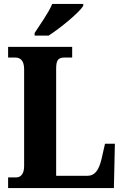

<svg xmlns="http://www.w3.org/2000/svg" viewBox="-20 -951 626 971"><path d="M155 -784V-771H226C285 -809 379 -886 401 -921V-931H244C226 -886 181 -825 155 -784ZM21 0H556L561 -224H511L494 -149C480 -88 458 -62 423 -62H264V-604C264 -646 274 -660 306 -660H345V-714H21V-660H57C82 -660 102 -646 102 -601V-111C102 -68 82 -54 63 -54H21Z"/></svg>

Font: Noto Serif Condensed ExtraBold
Style: Regular
Weight: 800
Width: 3
Designer: Monotype Design Team
Foundry: Monotype Imaging Inc.
Version: Version 2.013